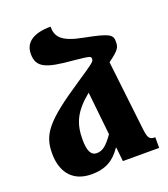

<svg xmlns="http://www.w3.org/2000/svg" viewBox="-142 -875 860 985"><g transform="rotate(-20 287.5 -383.0)"><path d="M190 9C267 9 314 -21 351 -76H354L362 0H560V-58C530 -58 521 -67 515 -118L471 -500C533 -545 538 -557 538 -589C538 -627 522 -638 388 -664C272 -686 249 -721 249 -775C156 -775 106 -741 106 -678C106 -603 154 -584 301 -572C391 -563 393 -561 393 -547C393 -532 384 -526 287 -461C74 -320 34 -263 34 -160C34 -73 74 9 190 9ZM205 -174C205 -261 230 -319 317 -390L342 -154C306 -103 283 -84 251 -84C220 -84 205 -112 205 -174Z"/></g></svg>

Font: Noto Serif Armenian Condensed Black
Style: Regular
Weight: 900
Width: 3
Designer: Monotype Design Team
Foundry: Monotype Imaging Inc.
Version: Version 2.008